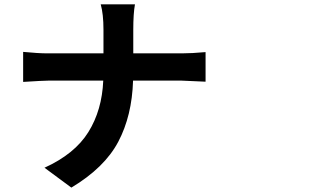

<svg xmlns="http://www.w3.org/2000/svg" viewBox="-20 -811 1540 887"><path d="M595.7 -564.5H821.3Q865.2 -564.5 929.7 -570.3V-433.6Q822.3 -438.5 820.3 -438.5H594.7Q589.8 -276.4 526.4 -156.2Q462.9 -36.1 309.6 55.7L185.5 -36.1Q325.2 -99.6 388.2 -200.7Q451.2 -301.8 457 -438.5H202.1Q180.7 -438.5 86.9 -432.6V-571.3Q157.2 -564.5 198.2 -564.5H458V-673.8Q458 -746.1 445.3 -791H603.5Q595.7 -749 595.7 -672.9Z"/></svg>

Font: Bpmf Zihi Sans Bold
Style: Bold
Weight: 700
Foundry: But Ko
Version: Version 1.320